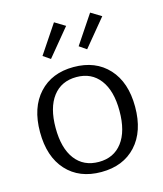

<svg xmlns="http://www.w3.org/2000/svg" viewBox="-111 -809 767 903"><g transform="rotate(-15 273.0 -357.0)"><path d="M144 -587 237 -726 288 -695 179 -563ZM320 -587 413 -726 464 -695 355 -563ZM40 -244Q40 -363 102.5 -431Q165 -499 271 -499Q378 -499 440.5 -431Q503 -363 503 -244Q503 -124 440.5 -56Q378 12 271 12Q164 12 102 -56Q40 -124 40 -244ZM427 -244Q427 -342 386 -396Q345 -450 272 -450Q198 -450 157 -396Q116 -342 116 -244Q116 -145 157 -91Q198 -37 272 -37Q345 -37 386 -91Q427 -145 427 -244Z"/></g></svg>

Font: Maitree
Style: Regular
Weight: 400
Designer: CadsonDemak Team
Foundry: CadsonDemak
Version: Version 1.000